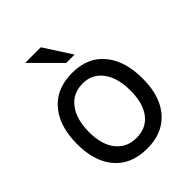

<svg xmlns="http://www.w3.org/2000/svg" viewBox="-209 -840 964 964"><g transform="rotate(-45 273.0 -358.0)"><path d="M250 -727 344 -581H285L139 -727ZM270 -525Q386 -525 447 -444Q501 -374 501 -254Q501 -120 431 -50Q371 11 269 11Q151 11 89 -68Q35 -137 35 -254Q35 -390 106 -463Q167 -525 270 -525ZM270 -450Q200 -450 160 -397.5Q120 -345 120 -254Q120 -159 165 -109Q204 -65 269 -65Q338 -65 376.5 -115Q415 -165 415 -254Q415 -352 371 -404Q333 -450 270 -450Z"/></g></svg>

Font: Almarai
Style: Regular
Weight: 400
Designer: Boutros International 2019
Foundry: Created by Boutros International 2019
Version: Version 1.10